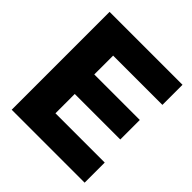

<svg xmlns="http://www.w3.org/2000/svg" viewBox="-195 -869 1009 1009"><g transform="rotate(45 309.5 -364.0)"><path d="M46.9 0V-727.5H588.9V-578.1H222.7V-438H561V-293H222.7V-149.4H588.9V0Z"/></g></svg>

Font: Inter Display ExtraBold
Style: Regular
Weight: 800
Designer: Rasmus Andersson
Foundry: rsms
Version: Version 4.000;git-a52131595